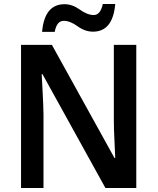

<svg xmlns="http://www.w3.org/2000/svg" viewBox="-20 -938 786 958"><path d="M660 0V-714H548V-342Q548 -292 551 -239Q554 -186 555 -150H551L239 -714H85V0H197V-369Q196 -422 193 -473.5Q190 -525 188 -568H192L506 0ZM555 -918H493Q481 -863 448 -863Q416 -863 378.5 -890Q341 -917 302 -917Q202 -917 190 -779H253Q263 -834 298 -834Q330 -834 367 -807Q404 -780 444 -780Q543 -780 555 -918Z"/></svg>

Font: Noto Sans Display Medium
Style: Regular
Weight: 500
Designer: Monotype Design Team
Foundry: Monotype Imaging Inc.
Version: Version 1.900